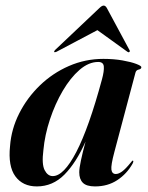

<svg xmlns="http://www.w3.org/2000/svg" viewBox="-20 -659 529 688"><path d="M390 -115Q377 -66.5 379.2 -51Q381.5 -35.5 395 -35.5Q405 -35.5 417.5 -44.5Q430 -53.5 449 -77Q454 -84 456 -83.5Q460 -82.5 455 -72.5Q434.5 -36 400.2 -13.5Q366 9 320.5 9Q290 9 277 -4Q264 -17 264 -41.5Q264 -56 270 -84.2Q276 -112.5 286.5 -151.5Q253 -76 211 -33.5Q169 9 112 9Q61.5 9 35 -27.2Q8.5 -63.5 16 -135.5Q20.5 -196.5 48.8 -252.5Q77 -308.5 122.8 -352.8Q168.5 -397 227 -422.5Q285.5 -448 350.5 -448Q388 -448 419 -442.5Q450 -437 468.2 -430Q486.5 -423 486.5 -418.5Q486.5 -411.5 477.2 -409.8Q468 -408 465.5 -399ZM135.5 -121Q129 -70.5 140 -49.2Q151 -28 169 -28Q208.5 -28 253.5 -114.5Q298.5 -201 345.5 -375Q353.5 -404.5 352 -420.8Q350.5 -437 332 -437Q298 -437 265.2 -408.8Q232.5 -380.5 205 -333.8Q177.5 -287 159 -231.2Q140.5 -175.5 135.5 -121ZM182.5 -473.5Q176.5 -471 174.5 -472.5Q173 -475 177 -479.5L336 -630Q345 -639 351.5 -639Q358 -639 363 -630L444 -479.5Q447 -475 443 -472.5Q441 -470.5 436.5 -473.5L329 -551Z"/></svg>

Font: Fraunces 144pt S000 SemiBold
Style: Italic
Weight: 600
Italic angle: -16°
Version: Version 1.000; ttfautohint (v1.8.3)